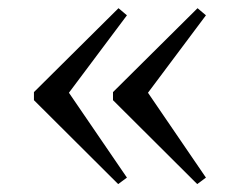

<svg xmlns="http://www.w3.org/2000/svg" viewBox="-20 -447 577 478"><path d="M471.8 -426.6 492.7 -408.9 348.4 -216.1 492.7 -4.8 471 11.3 261.3 -197.6V-217.7ZM275 -426.6 296 -408.9 151.6 -216.1 296 -4.8 274.2 11.3 64.5 -197.6V-217.7Z"/></svg>

Font: Playfair 5pt SemiExpanded Light
Style: Regular
Weight: 400
Version: Version 2.203